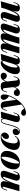

<svg xmlns="http://www.w3.org/2000/svg" viewBox="2335 -2908 761 5471"><g transform="rotate(-90 2715.5 -172.5)"><path d="M180 0H3L125 -434Q130 -450 131 -459Q132 -468 128.5 -472Q125 -476 116 -476Q101 -476 88 -462.5Q75 -449 61 -413L38 -352H19L47 -430Q66 -483 99 -508Q132 -533 184 -533Q223 -533 246 -520.5Q269 -508 279 -487Q289 -466 289 -441.5Q289 -417 283 -393ZM203 -143Q244 -265 278.5 -341.5Q313 -418 345.5 -460Q378 -502 412.5 -517.5Q447 -533 487 -533Q537 -533 560 -513Q583 -493 584.5 -458.5Q586 -424 572 -382L473 -85Q463 -57 470.5 -50Q478 -43 485 -43Q494 -43 508 -53.5Q522 -64 538 -106L559 -162H578L553 -89Q539 -47 515.5 -25Q492 -3 464.5 5.5Q437 14 410 14Q379 14 356 5Q333 -4 320 -22Q305 -43 303.5 -74.5Q302 -106 319 -158L405 -417Q411 -435 412.5 -447Q414 -459 412 -465Q410 -471 403 -471Q387 -471 365 -444Q343 -417 318.5 -370Q294 -323 269 -262.5Q244 -202 221 -135.5Q198 -69 181 -3Z M968 -513Q951 -513 928 -484.5Q905 -456 881 -408Q857 -360 836.5 -301Q816 -242 803.5 -180Q791 -118 791 -62Q791 -31 795.5 -18.5Q800 -6 810 -6Q826 -6 848.5 -33Q871 -60 894.5 -106Q918 -152 938.5 -210Q959 -268 972 -331.5Q985 -395 985 -455Q985 -493 980 -503Q975 -513 968 -513ZM625 -156Q625 -203 638 -255Q651 -307 678 -356.5Q705 -406 746.5 -446Q788 -486 844.5 -509.5Q901 -533 973 -533Q1060 -533 1105.5 -489Q1151 -445 1151 -363Q1151 -316 1138 -264Q1125 -212 1098 -162.5Q1071 -113 1029.5 -73Q988 -33 931.5 -9.5Q875 14 803 14Q716 14 670.5 -30Q625 -74 625 -156Z M1558 -513Q1521 -513 1486 -481.5Q1451 -450 1424 -397.5Q1397 -345 1381 -280.5Q1365 -216 1365 -150Q1365 -96 1387 -72Q1409 -48 1445 -48Q1474 -48 1504 -65Q1534 -82 1565 -128L1585 -120Q1564 -87 1532.5 -56Q1501 -25 1457.5 -5.5Q1414 14 1356 14Q1280 14 1229 -24Q1178 -62 1178 -144Q1178 -196 1194.5 -250.5Q1211 -305 1242.5 -355.5Q1274 -406 1319 -446Q1364 -486 1421 -509.5Q1478 -533 1545 -533Q1607 -533 1641 -502Q1675 -471 1675 -429Q1675 -397 1659 -367Q1643 -337 1616.5 -317.5Q1590 -298 1558 -298Q1532 -298 1511 -316Q1490 -334 1490 -368Q1490 -417 1521 -453Q1552 -489 1592 -501Q1585 -507 1577 -510Q1569 -513 1558 -513Z M2144 -85Q2140 -70 2138.5 -60.5Q2137 -51 2140.5 -47Q2144 -43 2153 -43Q2168 -43 2181.5 -56.5Q2195 -70 2208 -106L2231 -167H2250L2222 -89Q2202 -33 2163 -9.5Q2124 14 2076 14Q2040 14 2017 3Q1994 -8 1983 -25Q1971 -45 1971.5 -71.5Q1972 -98 1979 -126L2089 -519Q2141 -520 2186 -523Q2231 -526 2270 -533ZM1711 -5Q1743 -5 1767.5 -26Q1792 -47 1811 -81.5Q1830 -116 1844 -156.5Q1858 -197 1868 -235.5Q1878 -274 1885 -303Q1903 -374 1918.5 -424.5Q1934 -475 1956 -501.5Q1978 -528 2013 -528Q2051 -528 2066 -490Q2081 -452 2065 -397L2054 -391Q2064 -444 2051 -476.5Q2038 -509 2013 -509Q1991 -509 1975 -492.5Q1959 -476 1947 -445.5Q1935 -415 1924 -371Q1913 -327 1899 -272Q1886 -218 1868 -163Q1850 -108 1825 -64Q1800 -20 1763 0Q1747 9 1732 11.5Q1717 14 1706 14Q1654 14 1628 -17Q1602 -48 1602 -91Q1602 -139 1631.5 -165Q1661 -191 1703 -191Q1742 -191 1763 -171Q1784 -151 1784 -120Q1784 -83 1758 -53.5Q1732 -24 1695 -8Q1697 -7 1701.5 -6Q1706 -5 1711 -5Z M2609 -75 2476 78 2392 -433Q2388 -458 2384 -467Q2380 -476 2371 -476Q2361 -476 2353.5 -464.5Q2346 -453 2331 -413L2310 -357H2291L2316 -430Q2337 -491 2369.5 -512Q2402 -533 2445 -533Q2492 -533 2522.5 -508.5Q2553 -484 2563 -414ZM2357 137Q2406 115 2457 75.5Q2508 36 2561 -31Q2614 -97 2652 -168.5Q2690 -240 2711 -300Q2681 -317 2657.5 -340.5Q2634 -364 2620.5 -392Q2607 -420 2607 -451Q2607 -489 2627.5 -511Q2648 -533 2685 -533Q2725 -533 2743 -507Q2761 -481 2761 -436Q2761 -391 2745.5 -336.5Q2730 -282 2702.5 -223Q2675 -164 2639.5 -108Q2604 -52 2564 -4Q2522 47 2477 84Q2432 121 2386.5 145Q2341 169 2296 180Q2280 184 2264.5 186Q2249 188 2237 188Q2197 188 2175.5 170.5Q2154 153 2154 122Q2154 93 2175.5 71Q2197 49 2234 49Q2271 49 2301.5 71.5Q2332 94 2357 137Z M3158 -88Q3163 -62 3171 -52Q3179 -42 3192 -42Q3205 -42 3218.5 -57.5Q3232 -73 3249 -124L3262 -161H3281L3256 -88Q3242 -44 3217 -22Q3192 0 3163 7Q3134 14 3108 14Q3056 14 3020.5 -7.5Q2985 -29 2979 -88L2939 -431Q2935 -457 2925.5 -463.5Q2916 -470 2903 -470Q2895 -470 2886.5 -465.5Q2878 -461 2869 -445Q2860 -429 2848 -395L2835 -358H2816L2841 -431Q2855 -475 2880 -497Q2905 -519 2935.5 -526Q2966 -533 2994 -533Q3049 -533 3081.5 -510Q3114 -487 3121 -417ZM3183 -456Q3162 -428 3146 -394Q3130 -360 3118.5 -326Q3107 -292 3099 -264Q3099 -264 3089 -264.5Q3079 -265 3079 -265Q3081 -273 3087.5 -295.5Q3094 -318 3105.5 -348.5Q3117 -379 3133.5 -411.5Q3150 -444 3170 -472Q3197 -509 3227.5 -521Q3258 -533 3286 -533Q3327 -533 3353 -511Q3379 -489 3379 -448Q3379 -409 3354 -384Q3329 -359 3289 -359Q3258 -359 3227.5 -380Q3197 -401 3183 -456ZM2912 -63Q2944 -106 2964.5 -159.5Q2985 -213 2996 -255Q2996 -255 3006 -254.5Q3016 -254 3016 -254Q3009 -226 2996 -189Q2983 -152 2965.5 -114.5Q2948 -77 2925 -47Q2897 -11 2866.5 1.5Q2836 14 2808 14Q2765 14 2740.5 -7.5Q2716 -29 2716 -66Q2716 -110 2743.5 -135Q2771 -160 2808 -160Q2848 -160 2873.5 -133.5Q2899 -107 2912 -63Z M3549 -54Q3559 -54 3570 -62Q3581 -70 3593 -89.5Q3605 -109 3619 -144Q3633 -179 3649 -234L3623 -125Q3607 -72 3582.5 -41.5Q3558 -11 3527.5 1.5Q3497 14 3462 14Q3399 14 3368.5 -18.5Q3338 -51 3338 -111Q3338 -169 3357.5 -229Q3377 -289 3410.5 -343.5Q3444 -398 3485.5 -440.5Q3527 -483 3572 -508Q3617 -533 3659 -533Q3691 -533 3708.5 -513Q3726 -493 3721 -442L3710 -436Q3715 -461 3710 -472.5Q3705 -484 3693 -484Q3676 -484 3654.5 -462.5Q3633 -441 3610.5 -403.5Q3588 -366 3568.5 -317.5Q3549 -269 3537.5 -215Q3526 -161 3526 -107Q3526 -79 3531 -66.5Q3536 -54 3549 -54ZM3734 -518Q3789 -519 3831.5 -522.5Q3874 -526 3915 -533L3780 -85Q3775 -69 3775.5 -59.5Q3776 -50 3780.5 -46.5Q3785 -43 3792 -43Q3801 -43 3815 -53.5Q3829 -64 3845 -106L3866 -162H3885L3860 -89Q3846 -47 3822.5 -25Q3799 -3 3771.5 5.5Q3744 14 3717 14Q3656 14 3630 -21Q3615 -42 3613.5 -76Q3612 -110 3626 -158Z M4107 0H3930L4052 -434Q4057 -450 4056.5 -459Q4056 -468 4052.5 -472Q4049 -476 4041 -476Q4027 -476 4014 -461.5Q4001 -447 3988 -413L3965 -352H3946L3974 -430Q3988 -468 4010 -490.5Q4032 -513 4060 -523Q4088 -533 4118 -533Q4155 -533 4176 -521Q4197 -509 4206.5 -488.5Q4216 -468 4215.5 -443Q4215 -418 4209 -393ZM4321 -417Q4325 -431 4327.5 -441Q4330 -451 4328.5 -456Q4327 -461 4319 -461Q4300 -461 4279 -438Q4258 -415 4235 -372.5Q4212 -330 4188.5 -270Q4165 -210 4141 -135L4128 -143Q4168 -284 4207.5 -370Q4247 -456 4296.5 -494.5Q4346 -533 4413 -533Q4446 -533 4465.5 -522.5Q4485 -512 4493.5 -492.5Q4502 -473 4500.5 -445Q4499 -417 4489 -382L4379 0H4201ZM4599 -417Q4607 -440 4606.5 -450.5Q4606 -461 4598 -461Q4585 -461 4566.5 -445.5Q4548 -430 4524.5 -393.5Q4501 -357 4474.5 -294Q4448 -231 4418 -136L4407 -141Q4440 -262 4472.5 -338.5Q4505 -415 4539.5 -457.5Q4574 -500 4611.5 -516.5Q4649 -533 4690 -533Q4734 -533 4756 -514.5Q4778 -496 4780 -462.5Q4782 -429 4766 -382L4667 -85Q4657 -57 4664.5 -50Q4672 -43 4679 -43Q4688 -43 4702 -53.5Q4716 -64 4732 -106L4753 -162H4772L4747 -89Q4733 -47 4709.5 -25Q4686 -3 4658.5 5.5Q4631 14 4604 14Q4571 14 4547.5 3.5Q4524 -7 4511 -28Q4498 -49 4498 -81.5Q4498 -114 4513 -158Z M5205 -354Q5166 -237 5132 -164.5Q5098 -92 5065.5 -53.5Q5033 -15 4998.5 -0.5Q4964 14 4924 14Q4884 14 4860 -3Q4836 -20 4831.5 -53.5Q4827 -87 4843 -137L4940 -434Q4950 -463 4942.5 -469.5Q4935 -476 4928 -476Q4919 -476 4905 -465.5Q4891 -455 4875 -413L4854 -357H4835L4860 -430Q4875 -472 4898.5 -494Q4922 -516 4949.5 -524.5Q4977 -533 5003 -533Q5048 -533 5075 -514.5Q5102 -496 5108 -458Q5114 -420 5094 -361L5008 -102Q4990 -48 5010 -48Q5026 -48 5048 -75Q5070 -102 5095 -149Q5120 -196 5145 -256.5Q5170 -317 5193 -383.5Q5216 -450 5233 -516ZM5288 -85Q5281 -62 5282.5 -52.5Q5284 -43 5297 -43Q5312 -43 5325.5 -56.5Q5339 -70 5352 -106L5375 -167H5394L5366 -89Q5353 -52 5330.5 -29Q5308 -6 5280.5 4Q5253 14 5223 14Q5188 14 5166.5 3.5Q5145 -7 5134 -25Q5122 -45 5122.5 -71.5Q5123 -98 5130 -126L5233 -519Q5285 -520 5330 -523Q5375 -526 5414 -533Z"/></g></svg>

Font: Playfair Display Black
Style: Italic
Weight: 900
Italic angle: -14°
Designer: Claus Eggers Sørensen
Foundry: Claus Eggers Sørensen
Version: Version 1.203